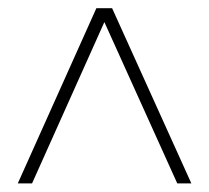

<svg xmlns="http://www.w3.org/2000/svg" viewBox="-20 -690 500 459"><path d="M22.5 -251.5 210.4 -670.4H248L437.5 -251.5H403.8L229.5 -637.2L56.6 -251.5Z"/></svg>

Font: Elstob Light
Style: Regular
Weight: 300
Designer: Peter S. Baker
Version: Version 1.015